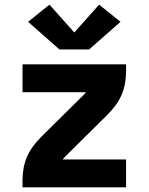

<svg xmlns="http://www.w3.org/2000/svg" viewBox="-20 -807 640 827"><path d="M77 0V-33Q77 -59 82 -85Q87 -111 97.5 -134.5Q108 -158 124 -179Q140 -200 159 -219L339 -397Q342 -400 345 -403.5Q348 -407 350 -410H77V-530H523V-497Q523 -471 518 -445Q513 -419 502.5 -395.5Q492 -372 476 -351Q460 -330 441 -311L261 -133Q258 -130 255 -126.5Q252 -123 250 -120H523V0ZM236 -594 101 -713 193 -787 300 -667 407 -787 499 -713 364 -594Z"/></svg>

Font: Iosevka Curly Heavy Extended
Style: Regular
Weight: 900
Width: 7
Monospace: yes
Designer: Belleve Invis
Foundry: Belleve Invis
Version: Version 11.1.0; ttfautohint (v1.8.3)